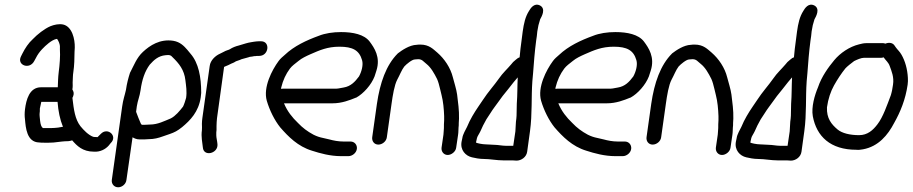

<svg xmlns="http://www.w3.org/2000/svg" viewBox="-20 -650 3869 814"><path d="M225 -280H154C104 -280 91 -226 86 -187C84 -170 84 -158 86 -143C89 -110 93 -47 146 -46C152 -45 159 -45 168 -45H187C200 -45 213 -46 226 -48L243 -50C247 -50 251 -51 255 -51C263 -51 275 -51 286 -55C306 -32 330 -7 378 -7C404 -5 427 -17 441 -33L449 -43C481 -73 436 -113 407 -82L397 -72C392 -67 396 -69 388 -69C383 -69 379 -69 375 -70C354 -78 335 -98 321 -115C298 -145 293 -184 287 -235C289 -238 291 -244 292 -249C294 -265 286 -268 287 -272C289 -283 288 -292 288 -300L289 -324C289 -330 290 -338 291 -345C295 -370 296 -407 296 -430L297 -448C298 -484 286 -537 248 -546C230 -550 209 -545 194 -539C168 -528 138 -504 119 -484C101 -468 86 -445 75 -423L69 -411C50 -374 105 -353 125 -391L131 -402C140 -420 148 -430 158 -441C174 -458 199 -481 220 -485H222C228 -477 233 -465 234 -455V-440V-439C236 -414 233 -374 229 -345C226 -321 226 -302 225 -280ZM247 -112H243L226 -109C217 -108 205 -107 196 -107H162C155 -112 152 -122 150 -138C149 -150 147 -162 148 -170C149 -175 149 -180 149 -190C150 -196 153 -209 155 -218H224C227 -179 234 -144 247 -112Z M833 -256V-257C833 -323 822 -383 788 -422L774 -439C760 -455 744 -472 715 -477C658 -486 615 -457 586 -430C559 -405 548 -373 532 -343C532 -343 531 -342 531 -341C524 -319 518 -297 514 -269C509 -246 502 -228 498 -199L454 113C452 130 464 144 481 144C498 144 514 130 516 113L542 -68C550 -63 560 -59 571 -59H586C591 -59 597 -59 610 -60C633 -60 652 -65 671 -72L700 -82C720 -89 732 -95 752 -111C787 -140 822 -176 831 -237C832 -244 832 -250 833 -256ZM576 -268C582 -312 594 -348 615 -376C633 -396 651 -413 682 -416C700 -418 704 -416 711 -408C739 -381 761 -354 766 -310C769 -285 773 -262 769 -235C768 -229 759 -203 756 -198C742 -180 724 -158 704 -148C677 -137 649 -122 616 -122C608 -122 600 -121 595 -121H581C581 -121 580 -122 577 -126C570 -141 564 -158 557 -176L560 -199C564 -225 572 -240 576 -268Z M902 -38C901 -52 897 -66 897 -76V-89C897 -92 898 -96 898 -99V-100V-116C898 -126 899 -139 900 -149L930 -366C932 -368 940 -370 948 -374L960 -380C965 -382 973 -385 980 -390C984 -392 994 -394 1004 -399L1033 -407C1036 -408 1038 -409 1039 -409C1046 -409 1051 -411 1058 -412C1061 -412 1064 -412 1070 -413H1079C1120 -413 1127 -475 1087 -475H1077C1071 -475 1063 -474 1056 -473L1044 -471C1037 -470 1029 -468 1022 -466L992 -457C980 -454 966 -449 954 -441C947 -437 942 -438 926 -429L912 -422C894 -414 872 -395 869 -370L838 -150C837 -142 836 -134 836 -125C836 -114 837 -105 836 -98C832 -69 838 -47 840 -25C843 16 905 1 902 -38Z M1172 -273V-278C1180 -311 1192 -336 1209 -359C1218 -371 1231 -380 1246 -392C1259 -403 1278 -412 1296 -420C1335 -437 1368 -452 1419 -452C1475 -452 1503 -437 1515 -395C1521 -375 1513 -346 1502 -326C1485 -303 1467 -284 1437 -279L1415 -275C1409 -274 1404 -274 1399 -274H1178C1176 -274 1175 -273 1172 -273ZM1493 -19C1495 -36 1483 -50 1466 -50H1436C1415 -50 1394 -54 1376 -59L1350 -65C1335 -68 1323 -72 1309 -79C1283 -93 1263 -108 1243 -129C1219 -152 1198 -178 1184 -212H1390C1429 -212 1462 -225 1489 -236H1490C1521 -253 1554 -290 1568 -326L1576 -351C1594 -408 1567 -447 1547 -474C1524 -504 1477 -514 1426 -514C1392 -514 1358 -509 1331 -498C1279 -479 1227 -455 1187 -417C1179 -410 1168 -401 1161 -391C1133 -353 1095 -280 1111 -223C1123 -182 1144 -140 1168 -110C1202 -71 1243 -29 1303 -11C1337 0 1380 12 1426 12H1457C1474 12 1491 -2 1493 -19Z M1753 -399C1770 -399 1775 -389 1788 -379C1807 -364 1821 -339 1833 -315C1838 -304 1842 -289 1846 -272L1852 -247C1859 -220 1862 -188 1863 -158V-140C1862 -128 1862 -118 1862 -107C1861 -98 1861 -86 1860 -79L1852 -24C1850 -8 1861 7 1878 7C1894 7 1912 -7 1914 -24L1922 -78C1924 -90 1923 -99 1924 -109C1925 -115 1925 -121 1925 -129L1926 -147C1927 -182 1922 -216 1918 -249C1915 -272 1905 -302 1900 -322C1890 -363 1864 -401 1834 -427C1817 -441 1800 -461 1762 -461C1757 -461 1753 -461 1746 -460C1716 -459 1684 -437 1667 -424L1666 -423C1617 -374 1591 -299 1578 -210L1558 -68C1556 -51 1567 -37 1584 -37C1601 -37 1618 -51 1620 -68L1640 -210C1645 -246 1652 -289 1664 -312C1674 -330 1683 -354 1694 -368C1703 -378 1727 -398 1739 -398C1744 -398 1747 -399 1753 -399Z M2077 -36C2066 -36 2051 -38 2039 -38C2026 -38 2000 -43 1998 -46C1999 -51 2001 -60 2002 -64C2003 -71 2012 -83 2017 -94L2028 -118C2032 -126 2037 -135 2042 -144L2059 -170C2070 -188 2083 -204 2095 -221L2111 -243C2126 -262 2143 -282 2158 -302L2175 -322C2173 -284 2174 -249 2171 -210C2170 -197 2171 -158 2169 -147C2166 -129 2167 -114 2165 -93L2156 -32H2123C2109 -32 2091 -36 2077 -36ZM2115 30H2154C2160 30 2165 31 2170 31C2190 31 2212 16 2215 -7L2227 -94C2237 -167 2232 -237 2237 -306L2240 -339C2243 -381 2247 -432 2253 -477C2255 -491 2257 -502 2258 -517C2261 -537 2264 -550 2270 -568C2276 -579 2296 -613 2269 -627C2244 -639 2229 -614 2223 -604C2207 -579 2201 -551 2196 -516C2194 -503 2193 -490 2191 -477C2188 -457 2185 -430 2183 -407C2181 -406 2178 -405 2176 -404L2167 -397C2158 -390 2152 -384 2147 -377C2132 -359 2110 -339 2096 -318C2075 -288 2049 -260 2027 -226L2008 -198C1991 -173 1973 -144 1960 -112C1955 -101 1942 -81 1940 -64C1939 -58 1938 -54 1937 -50C1930 -14 1954 11 1981 17C1994 20 2012 24 2032 24C2058 24 2086 30 2115 30Z M2335 -273V-278C2343 -311 2355 -336 2372 -359C2381 -371 2394 -380 2409 -392C2422 -403 2441 -412 2459 -420C2498 -437 2531 -452 2582 -452C2638 -452 2666 -437 2678 -395C2684 -375 2676 -346 2665 -326C2648 -303 2630 -284 2600 -279L2578 -275C2572 -274 2567 -274 2562 -274H2341C2339 -274 2338 -273 2335 -273ZM2656 -19C2658 -36 2646 -50 2629 -50H2599C2578 -50 2557 -54 2539 -59L2513 -65C2498 -68 2486 -72 2472 -79C2446 -93 2426 -108 2406 -129C2382 -152 2361 -178 2347 -212H2553C2592 -212 2625 -225 2652 -236H2653C2684 -253 2717 -290 2731 -326L2739 -351C2757 -408 2730 -447 2710 -474C2687 -504 2640 -514 2589 -514C2555 -514 2521 -509 2494 -498C2442 -479 2390 -455 2350 -417C2342 -410 2331 -401 2324 -391C2296 -353 2258 -280 2274 -223C2286 -182 2307 -140 2331 -110C2365 -71 2406 -29 2466 -11C2500 0 2543 12 2589 12H2620C2637 12 2654 -2 2656 -19Z M2916 -399C2933 -399 2938 -389 2951 -379C2970 -364 2984 -339 2996 -315C3001 -304 3005 -289 3009 -272L3015 -247C3022 -220 3025 -188 3026 -158V-140C3025 -128 3025 -118 3025 -107C3024 -98 3024 -86 3023 -79L3015 -24C3013 -8 3024 7 3041 7C3057 7 3075 -7 3077 -24L3085 -78C3087 -90 3086 -99 3087 -109C3088 -115 3088 -121 3088 -129L3089 -147C3090 -182 3085 -216 3081 -249C3078 -272 3068 -302 3063 -322C3053 -363 3027 -401 2997 -427C2980 -441 2963 -461 2925 -461C2920 -461 2916 -461 2909 -460C2879 -459 2847 -437 2830 -424L2829 -423C2780 -374 2754 -299 2741 -210L2721 -68C2719 -51 2730 -37 2747 -37C2764 -37 2781 -51 2783 -68L2803 -210C2808 -246 2815 -289 2827 -312C2837 -330 2846 -354 2857 -368C2866 -378 2890 -398 2902 -398C2907 -398 2910 -399 2916 -399Z M3240 -36C3229 -36 3214 -38 3202 -38C3189 -38 3163 -43 3161 -46C3162 -51 3164 -60 3165 -64C3166 -71 3175 -83 3180 -94L3191 -118C3195 -126 3200 -135 3205 -144L3222 -170C3233 -188 3246 -204 3258 -221L3274 -243C3289 -262 3306 -282 3321 -302L3338 -322C3336 -284 3337 -249 3334 -210C3333 -197 3334 -158 3332 -147C3329 -129 3330 -114 3328 -93L3319 -32H3286C3272 -32 3254 -36 3240 -36ZM3278 30H3317C3323 30 3328 31 3333 31C3353 31 3375 16 3378 -7L3390 -94C3400 -167 3395 -237 3400 -306L3403 -339C3406 -381 3410 -432 3416 -477C3418 -491 3420 -502 3421 -517C3424 -537 3427 -550 3433 -568C3439 -579 3459 -613 3432 -627C3407 -639 3392 -614 3386 -604C3370 -579 3364 -551 3359 -516C3357 -503 3356 -490 3354 -477C3351 -457 3348 -430 3346 -407C3344 -406 3341 -405 3339 -404L3330 -397C3321 -390 3315 -384 3310 -377C3295 -359 3273 -339 3259 -318C3238 -288 3212 -260 3190 -226L3171 -198C3154 -173 3136 -144 3123 -112C3118 -101 3105 -81 3103 -64C3102 -58 3101 -54 3100 -50C3093 -14 3117 11 3144 17C3157 20 3175 24 3195 24C3221 24 3249 30 3278 30Z M3734 -465C3733 -465 3728 -467 3725 -467H3652C3643 -467 3633 -465 3622 -462C3581 -452 3542 -425 3517 -395C3492 -365 3463 -325 3448 -280C3434 -247 3419 -196 3426 -157C3442 -72 3500 -15 3611 -15C3619 -14 3629 -15 3639 -17C3704 -29 3744 -77 3771 -129C3797 -175 3819 -228 3828 -291C3829 -301 3830 -311 3829 -320C3827 -358 3817 -392 3802 -418C3794 -432 3786 -438 3778 -449L3771 -459C3763 -469 3748 -471 3734 -465ZM3762 -267C3761 -261 3759 -255 3757 -247C3741 -205 3724 -154 3700 -123C3681 -98 3658 -77 3622 -77C3584 -77 3550 -85 3531 -101C3505 -123 3484 -148 3486 -195C3491 -231 3502 -263 3516 -288C3530 -313 3547 -339 3564 -360C3570 -367 3590 -383 3601 -391C3613 -397 3631 -405 3643 -405H3716C3719 -405 3720 -405 3726 -407C3736 -393 3747 -385 3752 -370C3760 -348 3771 -323 3766 -291C3765 -283 3763 -275 3762 -267Z"/></svg>

Font: PolanStronk
Style: BdIta
Weight: 700
Version: Version 1.0